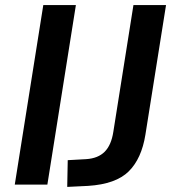

<svg xmlns="http://www.w3.org/2000/svg" viewBox="-20 -725 676 754"><path d="M38 0 150 -705H278L166 0ZM244 9 246 -96 318 -100Q365 -103 391 -129Q417 -155 425 -207L504 -705H632L551 -196Q536 -102 485.5 -52Q435 -2 326 5Z"/></svg>

Font: Nunito Sans
Style: Bold Italic
Weight: 700
Italic angle: -9°
Designer: Vernon Adams
Foundry: Vernon Adams
Version: Version 3.006; ttfautohint (v1.8.3)